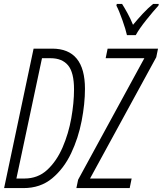

<svg xmlns="http://www.w3.org/2000/svg" viewBox="-20 -963 833 983"><path d="M675 -783Q693 -816 729.5 -861.5Q766 -907 791 -934L793 -943H764Q737 -921 711 -893Q685 -865 661 -836Q648 -868 632.5 -896Q617 -924 605 -943H578L576 -934Q589 -910 606.5 -860.5Q624 -811 630 -783ZM100 0Q187 0 247 -50Q307 -100 344 -178Q381 -256 398 -344Q415 -432 415 -508Q415 -714 247 -714H152L1 0ZM644 0 654 -49H441L780 -670L789 -714H531L521 -665H719L380 -43L371 0ZM195 -665H239Q298 -665 328.5 -628.5Q359 -592 359 -505Q359 -437 345 -358Q331 -279 300.5 -208.5Q270 -138 222 -93.5Q174 -49 105 -49H64Z"/></svg>

Font: Noto Sans Display Condensed Light
Style: Italic
Weight: 300
Width: 3
Designer: Monotype Design team
Foundry: Monotype Imaging Inc.
Version: 1.000